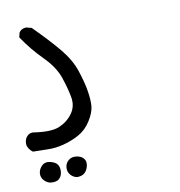

<svg xmlns="http://www.w3.org/2000/svg" viewBox="-78 -341 647 692"><g transform="rotate(-10 245.0 5.0)"><path d="M53 288Q40 286 29.5 275Q19 264 20 249Q21 234 33 222Q45 210 64 214.5Q83 219 90 229.5Q97 240 95.5 256Q94 272 84 281Q74 290 53 288ZM150 285Q137 283 127 272Q117 261 118 245Q119 229 131 219Q143 209 160.5 211.5Q178 214 186.5 224.5Q195 235 191.5 251Q188 267 178 276Q168 285 150 285ZM118 162Q90 169 62 168Q34 167 9 167Q-5 157 -10 141Q-12 127 -6 115Q4 98 22 99Q86 109 117 96Q148 83 166.5 57Q185 31 179 -2.5Q173 -36 159 -77Q145 -118 104.5 -158.5Q64 -199 32 -247L36 -264Q44 -277 62 -278L82 -273Q137 -218 172 -176Q207 -134 221.5 -91Q236 -48 241.5 -14Q247 20 245 42.5Q243 65 225 94Q207 123 179 138.5Q151 154 118 162Z"/></g></svg>

Font: NaniFont Regular
Style: Regular
Weight: 400
Designer: Nanigashitei
Version: Version 1.036